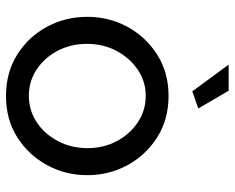

<svg xmlns="http://www.w3.org/2000/svg" viewBox="-91 -680 781 639"><g transform="rotate(90 299.5 -360.5)"><path d="M299 10Q221 10 161.5 -27.5Q102 -65 69 -126.5Q36 -188 36 -260Q36 -333 69.5 -394.5Q103 -456 162.5 -493.5Q222 -531 299 -531Q377 -531 436.5 -493.5Q496 -456 529.5 -394.5Q563 -333 563 -260Q563 -188 529.5 -126.5Q496 -65 437 -27.5Q378 10 299 10ZM126 -259Q126 -205 149.5 -161Q173 -117 212 -91.5Q251 -66 299 -66Q347 -66 386.5 -92Q426 -118 449.5 -162.5Q473 -207 473 -261Q473 -315 449.5 -359Q426 -403 386.5 -429Q347 -455 299 -455Q251 -455 212 -428.5Q173 -402 149.5 -358Q126 -314 126 -259ZM195 -731H282L341 -630L284 -610Z"/></g></svg>

Font: Raleway Medium
Style: Regular
Weight: 500
Designer: Matt McInerney, Pablo Impallari, Rodrigo Fuenzalida
Foundry: Matt McInerney, Pablo Impallari, Rodrigo Fuenzalida
Version: Version 4.026